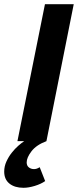

<svg xmlns="http://www.w3.org/2000/svg" viewBox="-55 -672 371 914"><path d="M72 101Q72 117 82.5 125Q93 133 107 133Q113 133 119.5 131Q126 129 134 124L160 190Q140 204 110.5 213Q81 222 57 222Q15 222 -10 202Q-35 182 -35 145Q-35 120 -24.5 97Q-14 74 1 55Q16 36 32 22Q48 8 60 0H28L159 -652H296L166 0Q118 18 95 48Q72 78 72 101Z"/></svg>

Font: mr_Source Sans Pro
Style: Bold Italic
Weight: 700
Italic angle: -11°
Designer: Paul D. Hunt
Foundry: Adobe Systems Incorporated
Version: Version 1.036;July 10, 2024;FontCreator 11.5.0.2430 64-bit